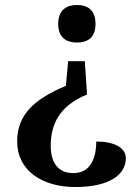

<svg xmlns="http://www.w3.org/2000/svg" viewBox="-20 -560 561 772"><path d="M289 -540C249 -540 214 -521 214 -464C214 -407 249 -389 289 -389C331 -389 364 -407 364 -464C364 -521 331 -540 289 -540ZM330 -180 321 -314H254L245 -215C117 -161 49 -99 49 9C49 124 147 192 283 192C422 192 486 141 486 76C486 32 436 9 367 9C367 77 343 136 275 136C211 136 184 91 184 26C184 -54 214 -133 330 -180Z"/></svg>

Font: Noto Serif SemiBold
Style: Regular
Weight: 600
Designer: Monotype Design Team
Foundry: Monotype Imaging Inc.
Version: Version 2.013